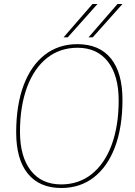

<svg xmlns="http://www.w3.org/2000/svg" viewBox="-20 -931 674 961"><path d="M287 10Q178 10 119.5 -61.5Q61 -133 61 -269Q61 -337 70.5 -396.5Q80 -456 98.5 -505Q117 -554 143.5 -592Q170 -630 204 -656.5Q238 -683 279 -696.5Q320 -710 367 -710Q477 -710 535 -638.5Q593 -567 593 -431Q593 -363 583.5 -303.5Q574 -244 555.5 -195Q537 -146 510.5 -108Q484 -70 450 -43.5Q416 -17 375 -3.5Q334 10 287 10ZM286 -8Q330 -8 368.5 -21Q407 -34 439 -59.5Q471 -85 496 -121.5Q521 -158 538.5 -205Q556 -252 565 -308Q574 -364 574 -428Q574 -553 520 -622.5Q466 -692 368 -692Q324 -692 285.5 -679Q247 -666 215 -640.5Q183 -615 158 -578.5Q133 -542 115.5 -495Q98 -448 89 -392Q80 -336 80 -272Q80 -147 134 -77.5Q188 -8 286 -8ZM423 -744 568 -911H593L444 -744ZM298 -744 443 -911H468L319 -744Z"/></svg>

Font: Georama ExtraCondensed Thin Thin
Style: Italic
Weight: 250
Italic angle: -9°
Version: Version 1.001